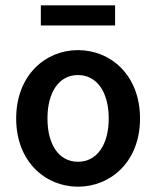

<svg xmlns="http://www.w3.org/2000/svg" viewBox="-20 -692 589 724"><path d="M274 12C397 12 508 -82 508 -245C508 -409 397 -503 274 -503C152 -503 41 -409 41 -245C41 -82 152 12 274 12ZM274 -409C346 -409 390 -344 390 -245C390 -147 346 -82 274 -82C202 -82 159 -147 159 -245C159 -344 202 -409 274 -409ZM414 -596V-672H134V-596Z"/></svg>

Font: DAIFUKU Sans Semibold
Style: Regular
Weight: 600
Designer: Original font ‘Source Sans 3’ : Paul D. Hunt
Foundry: Daifuku
Version: Version 1.000